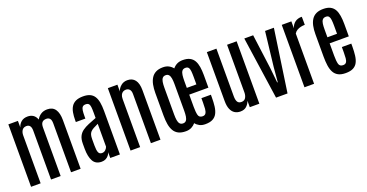

<svg xmlns="http://www.w3.org/2000/svg" viewBox="-34 -1425 4043 2117"><g transform="rotate(-20 1987.5 -366.5)"><path d="M67.4 0V-732.4H179.7V-654.8Q189.9 -691.4 219 -716.6Q248 -741.7 295.4 -741.7Q332 -741.7 359.1 -724.4Q386.2 -707 400.9 -667.5Q418.9 -701.2 450.2 -721.4Q481.4 -741.7 524.9 -741.7Q588.4 -741.7 618.7 -697.5Q648.9 -653.3 648.9 -570.8V0H536.6V-573.2Q536.6 -613.8 521.7 -630.4Q506.8 -647 481.9 -647Q447.8 -647 431.2 -628.7Q414.6 -610.4 414.6 -568.8V0H301.8V-574.2Q301.8 -610.4 288.3 -628.7Q274.9 -647 248.5 -647Q213.4 -647 196.5 -622.8Q179.7 -598.6 179.7 -561.5V0Z M895.5 6.8Q825.2 6.8 795.9 -46.1Q766.6 -99.1 766.1 -189.9V-251Q766.1 -303.7 782.7 -337.6Q799.3 -371.6 830.1 -393.6Q860.8 -415.5 902.8 -432.9Q944.8 -450.2 995.6 -469.7V-529.3Q995.6 -572.3 992.7 -598.4Q989.7 -624.5 978.5 -636.7Q967.3 -648.9 942.9 -648.9Q918.9 -648.9 907 -636.5Q895 -624 891.1 -597.9Q887.2 -571.8 887.2 -530.8V-502H775.4V-523.4Q775.4 -571.8 782.5 -611.8Q789.6 -651.9 807.9 -680.7Q826.2 -709.5 859.6 -725.3Q893.1 -741.2 945.8 -741.2Q994.6 -741.2 1026.4 -726.3Q1058.1 -711.4 1076.4 -682.4Q1094.7 -653.3 1102.3 -610.4Q1109.9 -567.4 1109.9 -510.7V0H996.6V-67.4Q991.7 -50.3 978.5 -33Q965.3 -15.6 944.3 -4.4Q923.3 6.8 895.5 6.8ZM930.7 -82Q956.1 -82 973.4 -99.1Q990.7 -116.2 995.6 -133.8V-401.4Q961.4 -385.7 939 -373.3Q916.5 -360.8 903.6 -346.7Q890.6 -332.5 885.3 -312.7Q879.9 -293 879.9 -263.7V-189.5Q879.9 -132.8 890.6 -107.4Q901.4 -82 930.7 -82Z M1234.9 0V-732.4H1347.2V-652.3Q1356.9 -687.5 1388.7 -714.6Q1420.4 -741.7 1465.3 -741.7Q1523.9 -741.7 1554.9 -701.2Q1585.9 -660.6 1585.9 -581.1V0H1473.6V-577.1Q1473.6 -613.3 1457.5 -631.1Q1441.4 -648.9 1415 -648.9Q1395 -648.9 1379.4 -639.2Q1363.8 -629.4 1355.5 -610.6Q1347.2 -591.8 1347.2 -564V0Z M1882.8 8.8Q1830.6 8.8 1796.6 -8.3Q1762.7 -25.4 1743.4 -58.1Q1724.1 -90.8 1716.3 -136.2Q1708.5 -181.6 1708.5 -238.8V-503.4Q1708.5 -555.2 1717 -598.6Q1725.6 -642.1 1745.4 -674.1Q1765.1 -706.1 1798.8 -723.6Q1832.5 -741.2 1882.8 -741.2Q1921.4 -741.2 1949.7 -726.6Q1978 -711.9 1998 -686.5Q2018.1 -711.9 2046.9 -726.6Q2075.7 -741.2 2115.2 -741.2Q2166 -741.2 2198 -724.4Q2230 -707.5 2247.6 -676.5Q2265.1 -645.5 2272 -602.3Q2278.8 -559.1 2278.8 -506.3V-358.4H2053.7V-215.3Q2053.7 -152.8 2062.7 -118.2Q2071.8 -83.5 2112.3 -83.5Q2138.7 -83.5 2150.1 -102.1Q2161.6 -120.6 2164.1 -152.3Q2166.5 -184.1 2166.5 -222.7V-275.9H2277.8V-244.6Q2277.8 -186.5 2272 -139.9Q2266.1 -93.3 2249 -60.1Q2231.9 -26.9 2198.7 -9Q2165.5 8.8 2110.8 8.8Q2071.3 8.8 2043.7 -5.6Q2016.1 -20 1997.1 -44.4Q1977.5 -20.5 1949.2 -5.9Q1920.9 8.8 1882.8 8.8ZM1882.8 -83.5Q1906.7 -83.5 1919.4 -99.4Q1932.1 -115.2 1936.5 -143.6Q1940.9 -171.9 1940.9 -209V-524.9Q1940.9 -562.5 1936.3 -590.3Q1931.6 -618.2 1918.9 -633.5Q1906.2 -648.9 1882.8 -648.9Q1857.4 -648.9 1844.5 -633.5Q1831.5 -618.2 1826.9 -590.3Q1822.3 -562.5 1822.3 -524.9V-209Q1822.3 -171.9 1826.7 -143.6Q1831.1 -115.2 1844.2 -99.4Q1857.4 -83.5 1882.8 -83.5ZM2054.2 -437.5H2166.5V-525.4Q2166.5 -565.9 2163.6 -594Q2160.6 -622.1 2149.7 -636.2Q2138.7 -650.4 2114.7 -650.4Q2087.4 -650.4 2074.5 -633.1Q2061.5 -615.7 2057.9 -585.4Q2054.2 -555.2 2054.2 -517.6Z M2522 9.8Q2484.9 9.8 2456.5 -7.8Q2428.2 -25.4 2412.4 -62.5Q2396.5 -99.6 2396.5 -158.2V-732.4H2508.8V-172.9Q2508.8 -130.9 2522 -108.2Q2535.2 -85.4 2567.9 -85.4Q2603 -85.4 2618.4 -111.3Q2633.8 -137.2 2633.8 -173.8V-732.4H2746.1V0H2633.8V-75.2Q2621.6 -40 2594.7 -15.1Q2567.9 9.8 2522 9.8Z M2941.9 0 2835.9 -732.4H2939.9L2993.2 -327.6L3011.2 -153.3H3017.6L3033.2 -328.1L3079.6 -732.4H3183.1L3076.7 0Z M3275.4 0V-732.4H3388.2V-650.9Q3400.9 -693.4 3432.4 -717.3Q3463.9 -741.2 3512.7 -741.2Q3513.7 -741.2 3513.9 -726.8Q3514.2 -712.4 3514.2 -693.8Q3514.2 -675.3 3514.2 -660.6Q3514.2 -646 3514.2 -646Q3491.2 -646 3466.6 -640.6Q3441.9 -635.3 3421.1 -622.8Q3400.4 -610.4 3388.2 -589.4V0Z M3758.3 8.8Q3704.6 8.8 3671.1 -9.3Q3637.7 -27.3 3619.9 -60.8Q3602.1 -94.2 3595.5 -141.1Q3588.9 -188 3588.9 -245.1V-510.3Q3588.9 -561.5 3597.7 -604Q3606.4 -646.5 3626.2 -677.2Q3646 -708 3679.7 -724.6Q3713.4 -741.2 3763.2 -741.2Q3814 -741.2 3846.2 -724.4Q3878.4 -707.5 3895.8 -676.5Q3913.1 -645.5 3919.9 -602.3Q3926.8 -559.1 3926.8 -506.3V-360.4H3702.1V-215.3Q3702.1 -152.8 3711.2 -118.2Q3720.2 -83.5 3760.3 -83.5Q3786.6 -83.5 3798.1 -99.9Q3809.6 -116.2 3812 -145.8Q3814.5 -175.3 3814.5 -214.4V-275.9H3925.3V-241.2Q3925.3 -183.6 3919.4 -137.2Q3913.6 -90.8 3896.7 -58.3Q3879.9 -25.9 3846.7 -8.5Q3813.5 8.8 3758.3 8.8ZM3701.7 -431.6H3814.5V-525.4Q3814.5 -565.9 3811.3 -594Q3808.1 -622.1 3797.4 -636.2Q3786.6 -650.4 3762.7 -650.4Q3735.4 -650.4 3722.2 -633.8Q3709 -617.2 3705.3 -588.4Q3701.7 -559.6 3701.7 -522Z"/></g></svg>

Font: Antonio SemiBold
Style: Regular
Weight: 600
Designer: Vernon Adams
Foundry: Vernon Adams
Version: Version 1.002